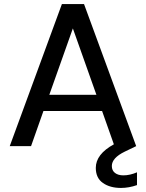

<svg xmlns="http://www.w3.org/2000/svg" viewBox="-20 -720 718 946"><path d="M28 0 285 -700H394L651 0L595 27Q531 58 531 98Q531 120 546.5 132Q562 144 588 144Q620 144 655 129V192Q615 206 576 206Q522 206 487 181.5Q452 157 452 107Q452 40 541 -9L483 -173H194L133 0ZM339 -580 223 -253H455Z"/></svg>

Font: AWOL-DM Medium
Style: Regular
Weight: 500
Designer: Colophon Foundry, Jonny Pinhorn, Mikhail Sharanda
Foundry: Colophon Foundry
Version: Version 1.000;Glyphs 3.2.3 (3260)